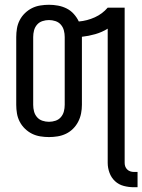

<svg xmlns="http://www.w3.org/2000/svg" viewBox="-20 -562 596 804"><path d="M540 222Q519 222 498 216.5Q477 211 461.5 196.5Q446 182 438.5 161.5Q431 141 431 120V-442Q407 -427 379 -419Q351 -411 323 -408V-123Q323 -105 319.5 -87Q316 -69 307.5 -52.5Q299 -36 286 -23Q273 -10 256.5 -2Q240 6 221.5 9Q203 12 185 12Q167 12 148.5 9Q130 6 114 -2Q98 -10 84.5 -23Q71 -36 62.5 -52.5Q54 -69 51 -87Q48 -105 48 -123V-407Q48 -425 51 -443Q54 -461 62.5 -477.5Q71 -494 84.5 -507Q98 -520 114 -528Q130 -536 148.5 -539Q167 -542 185 -542Q204 -542 223 -538.5Q242 -535 259 -526.5Q276 -518 289 -503.5Q302 -489 310 -472Q345 -475 377 -489.5Q409 -504 431 -530H502V120Q502 128 504.5 135Q507 142 512.5 147.5Q518 153 525.5 155.5Q533 158 540 158H556V222ZM185 -52Q199 -52 212.5 -56.5Q226 -61 235 -71.5Q244 -82 247.5 -95.5Q251 -109 251 -123V-407Q251 -421 247.5 -434.5Q244 -448 235 -458.5Q226 -469 212.5 -473.5Q199 -478 185 -478Q171 -478 157.5 -473.5Q144 -469 135 -458.5Q126 -448 122.5 -434.5Q119 -421 119 -407V-123Q119 -109 122.5 -95.5Q126 -82 135 -71.5Q144 -61 157.5 -56.5Q171 -52 185 -52Z"/></svg>

Font: Lode
Style: Regular
Weight: 400
Monospace: yes
Designer: Belleve Invis
Foundry: Belleve Invis
Version: Version 29.2.0; ttfautohint (v1.8.3)